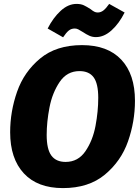

<svg xmlns="http://www.w3.org/2000/svg" viewBox="-20 -944 719 983"><path d="M671 -428Q671 -322 635.5 -220.5Q600 -119 517 -50Q434 19 302 19Q172 19 102 -56.5Q32 -132 32 -267Q32 -373 67.5 -474.5Q103 -576 185.5 -644.5Q268 -713 400 -713Q531 -713 601 -638.5Q671 -564 671 -428ZM219 -253Q219 -180 243 -147.5Q267 -115 316 -115Q380 -115 417.5 -170Q455 -225 469 -299.5Q483 -374 483 -443Q483 -516 459.5 -548Q436 -580 387 -580Q323 -580 285.5 -524.5Q248 -469 233.5 -394.5Q219 -320 219 -253ZM404 -780Q390 -789 381 -793.5Q372 -798 363 -798Q345 -798 332 -787.5Q319 -777 303 -753L224 -798Q252 -853 290.5 -888.5Q329 -924 372 -924Q394 -924 409 -917Q424 -910 444 -897Q455 -888 463 -884Q471 -880 480 -880Q496 -880 509.5 -890.5Q523 -901 539 -924L618 -880Q590 -824 551.5 -789Q513 -754 471 -754Q453 -754 437.5 -761Q422 -768 404 -780Z"/></svg>

Font: Trujillo ExtraBold
Style: Italic
Weight: 800
Italic angle: -8°
Designer: Fira Sans original fonts by bBox Type GmbH, Carrois Corporate GbR, & Edenspiekermann AG / Changes by Cristiano Sobral
Foundry: Fira Sans original fonts by bBox Type GmbH, Carrois Corporate GbR, & Edenspiekermann AG / Changes by Cristiano Sobral
Version: Version 4.301;July 28, 2020;FontCreator 13.0.0.2655 64-bit